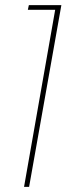

<svg xmlns="http://www.w3.org/2000/svg" viewBox="-20 -724 266 744"><path d="M73.2 0 193.8 -686H87.9L91.8 -704.1H217.8L92.8 0Z"/></svg>

Font: SVN-Poppins Thin
Style: Italic
Weight: 100
Italic angle: -10°
Designer: Ninad Kale (Devanagari), Jonny Pinhorn (Latin)
Foundry: Indian Type Foundry
Version: Version 3.002 2017